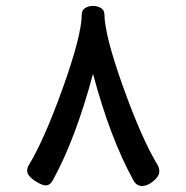

<svg xmlns="http://www.w3.org/2000/svg" viewBox="-20 -595 623 642"><path d="M70.8 -23.9Q70.8 -34.2 76.7 -43.5Q128.9 -129.9 190.9 -303.2Q252.9 -476.6 253.4 -547.4Q253.4 -560.5 264.4 -567.9Q275.4 -575.2 291 -575.2Q306.6 -575.2 317.9 -567.9Q329.1 -560.5 329.1 -547.4Q330.1 -476.1 392.3 -302.7Q454.6 -129.4 506.8 -43.5Q512.7 -33.7 512.7 -22.5Q512.7 -5.4 492.9 10.7Q473.1 26.9 455.1 26.9Q437 26.9 426.8 9.3Q349.1 -130.9 291 -348.1Q232.4 -129.4 155.8 9.3Q146.5 24.9 133.8 24.9Q121.1 24.9 102.5 13.2Q70.8 -5.9 70.8 -23.9Z"/></svg>

Font: Behdad
Style: Regular
Weight: 400
Designer: Mohammad Saleh Souzanchi
Foundry: http://font-store.ir
Version: Version:1.0.1;RFB:1.2.5;Building:2018-09-04 19:53:52.209180